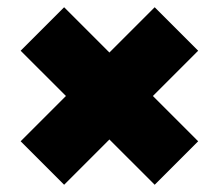

<svg xmlns="http://www.w3.org/2000/svg" viewBox="-20 -645 604 530"><path d="M157 -135 37 -255 162 -380 37 -505 157 -625 282 -500 407 -625 527 -505 402 -380 527 -255 407 -135 282 -260Z"/></svg>

Font: Encode Sans Expanded Expanded Black
Style: Regular
Weight: 900
Width: 7
Designer: Multiple Designers
Foundry: Impallari Type
Version: Version 3.000; ttfautohint (v1.8.3) -l 8 -r 50 -G 200 -x 14 